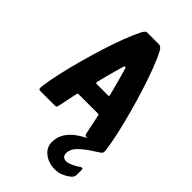

<svg xmlns="http://www.w3.org/2000/svg" viewBox="-278 -759 1105 1105"><g transform="rotate(45 274.5 -206.5)"><path d="M27 0Q17 0 15 -8Q13 -16 17 -40Q23 -84 37 -146.5Q51 -209 70 -279Q89 -349 111 -419Q133 -489 156 -549.5Q179 -610 200 -651Q206 -661 211.5 -667Q217 -673 225 -673H324Q332 -670 338 -665.5Q344 -661 349 -651Q371 -610 394 -549.5Q417 -489 439 -419Q461 -349 480 -279Q499 -209 513 -146.5Q527 -84 533 -40Q537 -16 535 -8Q533 0 522 0H404Q395 0 391.5 -5Q388 -10 384 -32Q380 -54 373.5 -84Q367 -114 363 -133Q362 -141 360.5 -142Q359 -143 352 -143H198Q191 -143 190 -142Q189 -141 187 -133Q183 -114 176.5 -84Q170 -54 166 -32Q162 -10 158.5 -5Q155 0 146 0ZM230 -258H320Q327 -258 328 -260.5Q329 -263 327 -270Q317 -310 304.5 -355.5Q292 -401 282 -435Q280 -444 276 -444H272Q269 -444 266 -435Q260 -413 252 -385Q244 -357 236.5 -327.5Q229 -298 222 -270Q221 -263 222 -260.5Q223 -258 230 -258ZM406 260Q354 260 318 232Q282 204 282 161Q282 126 296.5 98Q311 70 337 47.5Q363 25 397 7Q408 1 421.5 -4Q435 -9 451 -9H522Q530 -9 530.5 -4.5Q531 0 524 5Q463 43 433 68.5Q403 94 394 112.5Q385 131 385 147Q385 167 396.5 174.5Q408 182 421 181Q436 180 458.5 170Q481 160 498 147Q504 142 510.5 142.5Q517 143 517 151V194Q517 212 497 227Q475 243 453.5 251.5Q432 260 406 260Z"/></g></svg>

Font: Glory Thin ExtraBold
Style: Regular
Weight: 800
Version: Version 1.011